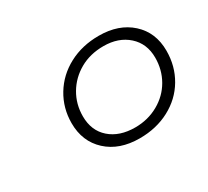

<svg xmlns="http://www.w3.org/2000/svg" viewBox="-73 -794 551 509"><g transform="rotate(-30 203.0 -540.0)"><path d="M92 -520Q92 -566 115 -604Q138 -642 178.5 -663.5Q219 -685 270 -685Q331 -685 368.5 -651Q406 -617 406 -561Q406 -514 383.5 -476Q361 -438 320.5 -416.5Q280 -395 229 -395Q167 -395 129.5 -429.5Q92 -464 92 -520ZM371 -560Q371 -603 342 -629Q313 -655 267 -655Q226 -655 194.5 -637Q163 -619 145 -588.5Q127 -558 127 -521Q127 -477 156 -451.5Q185 -426 233 -426Q272 -426 304 -444Q336 -462 353.5 -492.5Q371 -523 371 -560Z"/></g></svg>

Font: Montserrat Ace
Style: Light Italic
Weight: 300
Italic angle: -11.3°
Designer: Julieta Ulanovsky
Foundry: Julieta Ulanovsky
Version: Version 1